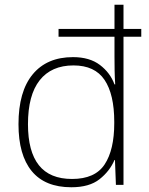

<svg xmlns="http://www.w3.org/2000/svg" viewBox="-20 -780 629 810"><path d="M281 10Q170 10 114 -58Q58 -126 58 -256Q58 -394 118 -466.5Q178 -539 288 -539Q358 -539 401.5 -506Q445 -473 463 -424H466Q464 -454 463.5 -484.5Q463 -515 463 -543V-625H227V-658H463V-760H501V-658H576V-625H501V0H469L465 -105H463Q443 -58 400 -24Q357 10 281 10ZM284 -25Q381 -25 421.5 -86.5Q462 -148 462 -260V-266Q462 -382 421 -443Q380 -504 290 -504Q197 -504 147.5 -441.5Q98 -379 98 -256Q98 -141 144 -83Q190 -25 284 -25Z"/></svg>

Font: Noto Sans Devanagari ExtraLight
Style: Regular
Weight: 200
Designer: Jelle Bosma - Monotype Design Team
Foundry: Monotype Imaging Inc.
Version: Version 2.004; ttfautohint (v1.8.4.7-5d5b)